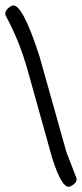

<svg xmlns="http://www.w3.org/2000/svg" viewBox="-25 -689 308 721"><path d="M20.5 -668Q57.6 -680.7 123 -478.5L224.6 -117.2L261.7 -21.5Q267.6 -2 237.3 11.7Q208 21.5 170.9 -95.7L76.2 -434.6L62.5 -478.5Q36.1 -557.6 -3.9 -630.9Q-10.7 -651.4 20.5 -668Z"/></svg>

Font: Sue Ellen Francisco
Style: Regular
Weight: 400
Designer: Kimberly Geswein
Foundry: Kimberly Geswein
Version: Version 1.002 2007